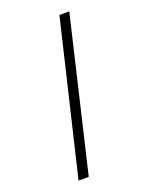

<svg xmlns="http://www.w3.org/2000/svg" viewBox="-162 -841 803 1043"><g transform="rotate(-20 239.5 -319.5)"><path d="M106 121H165L373 -760H316Z"/></g></svg>

Font: Noto Serif Devanagari SemiCondensed Medium
Style: Regular
Weight: 500
Width: 4
Designer: Universal Thirst, Indian Type Foundry and the Monotype Design Team
Foundry: Monotype Imaging Inc.
Version: Version 2.004